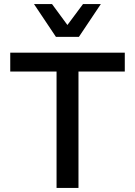

<svg xmlns="http://www.w3.org/2000/svg" viewBox="-20 -917 659 937"><path d="M472 -897 365 -737H253L146 -897H234L309 -795L385 -897ZM589 -660V-568H363V0H256V-568H30V-660Z"/></svg>

Font: Elaine Sans Medium
Style: Regular
Weight: 500
Designer: Wei Huang
Foundry: Wei Huang
Version: Version 2.001;December 24, 2019;FontCreator 12.0.0.2547 64-b